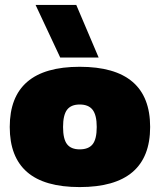

<svg xmlns="http://www.w3.org/2000/svg" viewBox="-20 -758 656 788"><path d="M227.1 -522 126 -737.8H293L384.8 -522ZM307.1 9.8Q162.1 9.8 91.1 -52Q20 -113.8 20 -236.8Q20 -483.9 307.1 -483.9Q596.2 -483.9 596.2 -236.8Q596.2 9.8 307.1 9.8ZM307.1 -145Q343.8 -145 360.4 -166.3Q377 -187.5 377 -236.8Q377 -285.6 360.1 -307.4Q343.3 -329.1 307.1 -329.1Q271.5 -329.1 255.1 -307.4Q238.8 -285.6 238.8 -236.8Q238.8 -187.5 255.1 -166.3Q271.5 -145 307.1 -145Z"/></svg>

Font: Kanit ExtraBold
Style: Regular
Weight: 800
Designer: Katatrad Team
Foundry: CadsonDemak
Version: Version 1.000;PS 001.000;hotconv 1.0.88;makeotf.lib2.5.64775